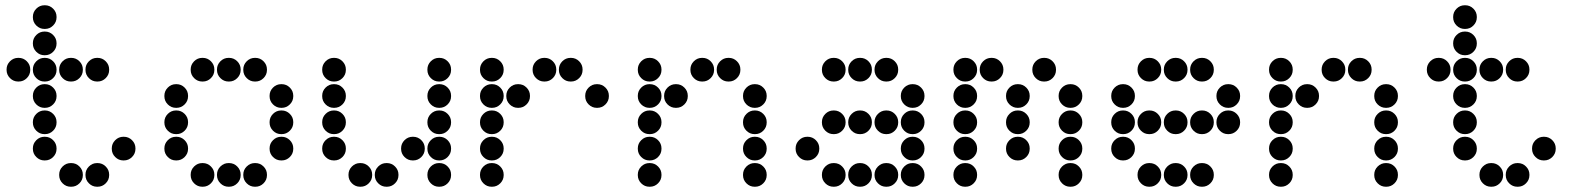

<svg xmlns="http://www.w3.org/2000/svg" viewBox="-20 -715 6040 730"><path d="M149 -695Q131 -695 118 -682Q105 -669 105 -651V-649Q105 -631 118 -618Q131 -605 149 -605H151Q169 -605 182 -618Q195 -631 195 -649V-651Q195 -669 182 -682Q169 -695 151 -695ZM149 -595Q131 -595 118 -582Q105 -569 105 -551V-549Q105 -531 118 -518Q131 -505 149 -505H151Q169 -505 182 -518Q195 -531 195 -549V-551Q195 -569 182 -582Q169 -595 151 -595ZM49 -495Q31 -495 18 -482Q5 -469 5 -451V-449Q5 -431 18 -418Q31 -405 49 -405H51Q69 -405 82 -418Q95 -431 95 -449V-451Q95 -469 82 -482Q69 -495 51 -495ZM149 -495Q131 -495 118 -482Q105 -469 105 -451V-449Q105 -431 118 -418Q131 -405 149 -405H151Q169 -405 182 -418Q195 -431 195 -449V-451Q195 -469 182 -482Q169 -495 151 -495ZM249 -495Q231 -495 218 -482Q205 -469 205 -451V-449Q205 -431 218 -418Q231 -405 249 -405H251Q269 -405 282 -418Q295 -431 295 -449V-451Q295 -469 282 -482Q269 -495 251 -495ZM349 -495Q331 -495 318 -482Q305 -469 305 -451V-449Q305 -431 318 -418Q331 -405 349 -405H351Q369 -405 382 -418Q395 -431 395 -449V-451Q395 -469 382 -482Q369 -495 351 -495ZM149 -395Q131 -395 118 -382Q105 -369 105 -351V-349Q105 -331 118 -318Q131 -305 149 -305H151Q169 -305 182 -318Q195 -331 195 -349V-351Q195 -369 182 -382Q169 -395 151 -395ZM149 -295Q131 -295 118 -282Q105 -269 105 -251V-249Q105 -231 118 -218Q131 -205 149 -205H151Q169 -205 182 -218Q195 -231 195 -249V-251Q195 -269 182 -282Q169 -295 151 -295ZM149 -195Q131 -195 118 -182Q105 -169 105 -151V-149Q105 -131 118 -118Q131 -105 149 -105H151Q169 -105 182 -118Q195 -131 195 -149V-151Q195 -169 182 -182Q169 -195 151 -195ZM449 -195Q431 -195 418 -182Q405 -169 405 -151V-149Q405 -131 418 -118Q431 -105 449 -105H451Q469 -105 482 -118Q495 -131 495 -149V-151Q495 -169 482 -182Q469 -195 451 -195ZM249 -95Q231 -95 218 -82Q205 -69 205 -51V-49Q205 -31 218 -18Q231 -5 249 -5H251Q269 -5 282 -18Q295 -31 295 -49V-51Q295 -69 282 -82Q269 -95 251 -95ZM349 -95Q331 -95 318 -82Q305 -69 305 -51V-49Q305 -31 318 -18Q331 -5 349 -5H351Q369 -5 382 -18Q395 -31 395 -49V-51Q395 -69 382 -82Q369 -95 351 -95Z M749 -495Q731 -495 718 -482Q705 -469 705 -451V-449Q705 -431 718 -418Q731 -405 749 -405H751Q769 -405 782 -418Q795 -431 795 -449V-451Q795 -469 782 -482Q769 -495 751 -495ZM849 -495Q831 -495 818 -482Q805 -469 805 -451V-449Q805 -431 818 -418Q831 -405 849 -405H851Q869 -405 882 -418Q895 -431 895 -449V-451Q895 -469 882 -482Q869 -495 851 -495ZM949 -495Q931 -495 918 -482Q905 -469 905 -451V-449Q905 -431 918 -418Q931 -405 949 -405H951Q969 -405 982 -418Q995 -431 995 -449V-451Q995 -469 982 -482Q969 -495 951 -495ZM649 -395Q631 -395 618 -382Q605 -369 605 -351V-349Q605 -331 618 -318Q631 -305 649 -305H651Q669 -305 682 -318Q695 -331 695 -349V-351Q695 -369 682 -382Q669 -395 651 -395ZM1049 -395Q1031 -395 1018 -382Q1005 -369 1005 -351V-349Q1005 -331 1018 -318Q1031 -305 1049 -305H1051Q1069 -305 1082 -318Q1095 -331 1095 -349V-351Q1095 -369 1082 -382Q1069 -395 1051 -395ZM649 -295Q631 -295 618 -282Q605 -269 605 -251V-249Q605 -231 618 -218Q631 -205 649 -205H651Q669 -205 682 -218Q695 -231 695 -249V-251Q695 -269 682 -282Q669 -295 651 -295ZM1049 -295Q1031 -295 1018 -282Q1005 -269 1005 -251V-249Q1005 -231 1018 -218Q1031 -205 1049 -205H1051Q1069 -205 1082 -218Q1095 -231 1095 -249V-251Q1095 -269 1082 -282Q1069 -295 1051 -295ZM649 -195Q631 -195 618 -182Q605 -169 605 -151V-149Q605 -131 618 -118Q631 -105 649 -105H651Q669 -105 682 -118Q695 -131 695 -149V-151Q695 -169 682 -182Q669 -195 651 -195ZM1049 -195Q1031 -195 1018 -182Q1005 -169 1005 -151V-149Q1005 -131 1018 -118Q1031 -105 1049 -105H1051Q1069 -105 1082 -118Q1095 -131 1095 -149V-151Q1095 -169 1082 -182Q1069 -195 1051 -195ZM749 -95Q731 -95 718 -82Q705 -69 705 -51V-49Q705 -31 718 -18Q731 -5 749 -5H751Q769 -5 782 -18Q795 -31 795 -49V-51Q795 -69 782 -82Q769 -95 751 -95ZM849 -95Q831 -95 818 -82Q805 -69 805 -51V-49Q805 -31 818 -18Q831 -5 849 -5H851Q869 -5 882 -18Q895 -31 895 -49V-51Q895 -69 882 -82Q869 -95 851 -95ZM949 -95Q931 -95 918 -82Q905 -69 905 -51V-49Q905 -31 918 -18Q931 -5 949 -5H951Q969 -5 982 -18Q995 -31 995 -49V-51Q995 -69 982 -82Q969 -95 951 -95Z M1249 -495Q1231 -495 1218 -482Q1205 -469 1205 -451V-449Q1205 -431 1218 -418Q1231 -405 1249 -405H1251Q1269 -405 1282 -418Q1295 -431 1295 -449V-451Q1295 -469 1282 -482Q1269 -495 1251 -495ZM1649 -495Q1631 -495 1618 -482Q1605 -469 1605 -451V-449Q1605 -431 1618 -418Q1631 -405 1649 -405H1651Q1669 -405 1682 -418Q1695 -431 1695 -449V-451Q1695 -469 1682 -482Q1669 -495 1651 -495ZM1249 -395Q1231 -395 1218 -382Q1205 -369 1205 -351V-349Q1205 -331 1218 -318Q1231 -305 1249 -305H1251Q1269 -305 1282 -318Q1295 -331 1295 -349V-351Q1295 -369 1282 -382Q1269 -395 1251 -395ZM1649 -395Q1631 -395 1618 -382Q1605 -369 1605 -351V-349Q1605 -331 1618 -318Q1631 -305 1649 -305H1651Q1669 -305 1682 -318Q1695 -331 1695 -349V-351Q1695 -369 1682 -382Q1669 -395 1651 -395ZM1249 -295Q1231 -295 1218 -282Q1205 -269 1205 -251V-249Q1205 -231 1218 -218Q1231 -205 1249 -205H1251Q1269 -205 1282 -218Q1295 -231 1295 -249V-251Q1295 -269 1282 -282Q1269 -295 1251 -295ZM1649 -295Q1631 -295 1618 -282Q1605 -269 1605 -251V-249Q1605 -231 1618 -218Q1631 -205 1649 -205H1651Q1669 -205 1682 -218Q1695 -231 1695 -249V-251Q1695 -269 1682 -282Q1669 -295 1651 -295ZM1249 -195Q1231 -195 1218 -182Q1205 -169 1205 -151V-149Q1205 -131 1218 -118Q1231 -105 1249 -105H1251Q1269 -105 1282 -118Q1295 -131 1295 -149V-151Q1295 -169 1282 -182Q1269 -195 1251 -195ZM1549 -195Q1531 -195 1518 -182Q1505 -169 1505 -151V-149Q1505 -131 1518 -118Q1531 -105 1549 -105H1551Q1569 -105 1582 -118Q1595 -131 1595 -149V-151Q1595 -169 1582 -182Q1569 -195 1551 -195ZM1649 -195Q1631 -195 1618 -182Q1605 -169 1605 -151V-149Q1605 -131 1618 -118Q1631 -105 1649 -105H1651Q1669 -105 1682 -118Q1695 -131 1695 -149V-151Q1695 -169 1682 -182Q1669 -195 1651 -195ZM1349 -95Q1331 -95 1318 -82Q1305 -69 1305 -51V-49Q1305 -31 1318 -18Q1331 -5 1349 -5H1351Q1369 -5 1382 -18Q1395 -31 1395 -49V-51Q1395 -69 1382 -82Q1369 -95 1351 -95ZM1449 -95Q1431 -95 1418 -82Q1405 -69 1405 -51V-49Q1405 -31 1418 -18Q1431 -5 1449 -5H1451Q1469 -5 1482 -18Q1495 -31 1495 -49V-51Q1495 -69 1482 -82Q1469 -95 1451 -95ZM1649 -95Q1631 -95 1618 -82Q1605 -69 1605 -51V-49Q1605 -31 1618 -18Q1631 -5 1649 -5H1651Q1669 -5 1682 -18Q1695 -31 1695 -49V-51Q1695 -69 1682 -82Q1669 -95 1651 -95Z M1849 -495Q1831 -495 1818 -482Q1805 -469 1805 -451V-449Q1805 -431 1818 -418Q1831 -405 1849 -405H1851Q1869 -405 1882 -418Q1895 -431 1895 -449V-451Q1895 -469 1882 -482Q1869 -495 1851 -495ZM2049 -495Q2031 -495 2018 -482Q2005 -469 2005 -451V-449Q2005 -431 2018 -418Q2031 -405 2049 -405H2051Q2069 -405 2082 -418Q2095 -431 2095 -449V-451Q2095 -469 2082 -482Q2069 -495 2051 -495ZM2149 -495Q2131 -495 2118 -482Q2105 -469 2105 -451V-449Q2105 -431 2118 -418Q2131 -405 2149 -405H2151Q2169 -405 2182 -418Q2195 -431 2195 -449V-451Q2195 -469 2182 -482Q2169 -495 2151 -495ZM1849 -395Q1831 -395 1818 -382Q1805 -369 1805 -351V-349Q1805 -331 1818 -318Q1831 -305 1849 -305H1851Q1869 -305 1882 -318Q1895 -331 1895 -349V-351Q1895 -369 1882 -382Q1869 -395 1851 -395ZM1949 -395Q1931 -395 1918 -382Q1905 -369 1905 -351V-349Q1905 -331 1918 -318Q1931 -305 1949 -305H1951Q1969 -305 1982 -318Q1995 -331 1995 -349V-351Q1995 -369 1982 -382Q1969 -395 1951 -395ZM2249 -395Q2231 -395 2218 -382Q2205 -369 2205 -351V-349Q2205 -331 2218 -318Q2231 -305 2249 -305H2251Q2269 -305 2282 -318Q2295 -331 2295 -349V-351Q2295 -369 2282 -382Q2269 -395 2251 -395ZM1849 -295Q1831 -295 1818 -282Q1805 -269 1805 -251V-249Q1805 -231 1818 -218Q1831 -205 1849 -205H1851Q1869 -205 1882 -218Q1895 -231 1895 -249V-251Q1895 -269 1882 -282Q1869 -295 1851 -295ZM1849 -195Q1831 -195 1818 -182Q1805 -169 1805 -151V-149Q1805 -131 1818 -118Q1831 -105 1849 -105H1851Q1869 -105 1882 -118Q1895 -131 1895 -149V-151Q1895 -169 1882 -182Q1869 -195 1851 -195ZM1849 -95Q1831 -95 1818 -82Q1805 -69 1805 -51V-49Q1805 -31 1818 -18Q1831 -5 1849 -5H1851Q1869 -5 1882 -18Q1895 -31 1895 -49V-51Q1895 -69 1882 -82Q1869 -95 1851 -95Z M2449 -495Q2431 -495 2418 -482Q2405 -469 2405 -451V-449Q2405 -431 2418 -418Q2431 -405 2449 -405H2451Q2469 -405 2482 -418Q2495 -431 2495 -449V-451Q2495 -469 2482 -482Q2469 -495 2451 -495ZM2649 -495Q2631 -495 2618 -482Q2605 -469 2605 -451V-449Q2605 -431 2618 -418Q2631 -405 2649 -405H2651Q2669 -405 2682 -418Q2695 -431 2695 -449V-451Q2695 -469 2682 -482Q2669 -495 2651 -495ZM2749 -495Q2731 -495 2718 -482Q2705 -469 2705 -451V-449Q2705 -431 2718 -418Q2731 -405 2749 -405H2751Q2769 -405 2782 -418Q2795 -431 2795 -449V-451Q2795 -469 2782 -482Q2769 -495 2751 -495ZM2449 -395Q2431 -395 2418 -382Q2405 -369 2405 -351V-349Q2405 -331 2418 -318Q2431 -305 2449 -305H2451Q2469 -305 2482 -318Q2495 -331 2495 -349V-351Q2495 -369 2482 -382Q2469 -395 2451 -395ZM2549 -395Q2531 -395 2518 -382Q2505 -369 2505 -351V-349Q2505 -331 2518 -318Q2531 -305 2549 -305H2551Q2569 -305 2582 -318Q2595 -331 2595 -349V-351Q2595 -369 2582 -382Q2569 -395 2551 -395ZM2849 -395Q2831 -395 2818 -382Q2805 -369 2805 -351V-349Q2805 -331 2818 -318Q2831 -305 2849 -305H2851Q2869 -305 2882 -318Q2895 -331 2895 -349V-351Q2895 -369 2882 -382Q2869 -395 2851 -395ZM2449 -295Q2431 -295 2418 -282Q2405 -269 2405 -251V-249Q2405 -231 2418 -218Q2431 -205 2449 -205H2451Q2469 -205 2482 -218Q2495 -231 2495 -249V-251Q2495 -269 2482 -282Q2469 -295 2451 -295ZM2849 -295Q2831 -295 2818 -282Q2805 -269 2805 -251V-249Q2805 -231 2818 -218Q2831 -205 2849 -205H2851Q2869 -205 2882 -218Q2895 -231 2895 -249V-251Q2895 -269 2882 -282Q2869 -295 2851 -295ZM2449 -195Q2431 -195 2418 -182Q2405 -169 2405 -151V-149Q2405 -131 2418 -118Q2431 -105 2449 -105H2451Q2469 -105 2482 -118Q2495 -131 2495 -149V-151Q2495 -169 2482 -182Q2469 -195 2451 -195ZM2849 -195Q2831 -195 2818 -182Q2805 -169 2805 -151V-149Q2805 -131 2818 -118Q2831 -105 2849 -105H2851Q2869 -105 2882 -118Q2895 -131 2895 -149V-151Q2895 -169 2882 -182Q2869 -195 2851 -195ZM2449 -95Q2431 -95 2418 -82Q2405 -69 2405 -51V-49Q2405 -31 2418 -18Q2431 -5 2449 -5H2451Q2469 -5 2482 -18Q2495 -31 2495 -49V-51Q2495 -69 2482 -82Q2469 -95 2451 -95ZM2849 -95Q2831 -95 2818 -82Q2805 -69 2805 -51V-49Q2805 -31 2818 -18Q2831 -5 2849 -5H2851Q2869 -5 2882 -18Q2895 -31 2895 -49V-51Q2895 -69 2882 -82Q2869 -95 2851 -95Z M3149 -495Q3131 -495 3118 -482Q3105 -469 3105 -451V-449Q3105 -431 3118 -418Q3131 -405 3149 -405H3151Q3169 -405 3182 -418Q3195 -431 3195 -449V-451Q3195 -469 3182 -482Q3169 -495 3151 -495ZM3249 -495Q3231 -495 3218 -482Q3205 -469 3205 -451V-449Q3205 -431 3218 -418Q3231 -405 3249 -405H3251Q3269 -405 3282 -418Q3295 -431 3295 -449V-451Q3295 -469 3282 -482Q3269 -495 3251 -495ZM3349 -495Q3331 -495 3318 -482Q3305 -469 3305 -451V-449Q3305 -431 3318 -418Q3331 -405 3349 -405H3351Q3369 -405 3382 -418Q3395 -431 3395 -449V-451Q3395 -469 3382 -482Q3369 -495 3351 -495ZM3449 -395Q3431 -395 3418 -382Q3405 -369 3405 -351V-349Q3405 -331 3418 -318Q3431 -305 3449 -305H3451Q3469 -305 3482 -318Q3495 -331 3495 -349V-351Q3495 -369 3482 -382Q3469 -395 3451 -395ZM3149 -295Q3131 -295 3118 -282Q3105 -269 3105 -251V-249Q3105 -231 3118 -218Q3131 -205 3149 -205H3151Q3169 -205 3182 -218Q3195 -231 3195 -249V-251Q3195 -269 3182 -282Q3169 -295 3151 -295ZM3249 -295Q3231 -295 3218 -282Q3205 -269 3205 -251V-249Q3205 -231 3218 -218Q3231 -205 3249 -205H3251Q3269 -205 3282 -218Q3295 -231 3295 -249V-251Q3295 -269 3282 -282Q3269 -295 3251 -295ZM3349 -295Q3331 -295 3318 -282Q3305 -269 3305 -251V-249Q3305 -231 3318 -218Q3331 -205 3349 -205H3351Q3369 -205 3382 -218Q3395 -231 3395 -249V-251Q3395 -269 3382 -282Q3369 -295 3351 -295ZM3449 -295Q3431 -295 3418 -282Q3405 -269 3405 -251V-249Q3405 -231 3418 -218Q3431 -205 3449 -205H3451Q3469 -205 3482 -218Q3495 -231 3495 -249V-251Q3495 -269 3482 -282Q3469 -295 3451 -295ZM3049 -195Q3031 -195 3018 -182Q3005 -169 3005 -151V-149Q3005 -131 3018 -118Q3031 -105 3049 -105H3051Q3069 -105 3082 -118Q3095 -131 3095 -149V-151Q3095 -169 3082 -182Q3069 -195 3051 -195ZM3449 -195Q3431 -195 3418 -182Q3405 -169 3405 -151V-149Q3405 -131 3418 -118Q3431 -105 3449 -105H3451Q3469 -105 3482 -118Q3495 -131 3495 -149V-151Q3495 -169 3482 -182Q3469 -195 3451 -195ZM3149 -95Q3131 -95 3118 -82Q3105 -69 3105 -51V-49Q3105 -31 3118 -18Q3131 -5 3149 -5H3151Q3169 -5 3182 -18Q3195 -31 3195 -49V-51Q3195 -69 3182 -82Q3169 -95 3151 -95ZM3249 -95Q3231 -95 3218 -82Q3205 -69 3205 -51V-49Q3205 -31 3218 -18Q3231 -5 3249 -5H3251Q3269 -5 3282 -18Q3295 -31 3295 -49V-51Q3295 -69 3282 -82Q3269 -95 3251 -95ZM3349 -95Q3331 -95 3318 -82Q3305 -69 3305 -51V-49Q3305 -31 3318 -18Q3331 -5 3349 -5H3351Q3369 -5 3382 -18Q3395 -31 3395 -49V-51Q3395 -69 3382 -82Q3369 -95 3351 -95ZM3449 -95Q3431 -95 3418 -82Q3405 -69 3405 -51V-49Q3405 -31 3418 -18Q3431 -5 3449 -5H3451Q3469 -5 3482 -18Q3495 -31 3495 -49V-51Q3495 -69 3482 -82Q3469 -95 3451 -95Z M3649 -495Q3631 -495 3618 -482Q3605 -469 3605 -451V-449Q3605 -431 3618 -418Q3631 -405 3649 -405H3651Q3669 -405 3682 -418Q3695 -431 3695 -449V-451Q3695 -469 3682 -482Q3669 -495 3651 -495ZM3749 -495Q3731 -495 3718 -482Q3705 -469 3705 -451V-449Q3705 -431 3718 -418Q3731 -405 3749 -405H3751Q3769 -405 3782 -418Q3795 -431 3795 -449V-451Q3795 -469 3782 -482Q3769 -495 3751 -495ZM3949 -495Q3931 -495 3918 -482Q3905 -469 3905 -451V-449Q3905 -431 3918 -418Q3931 -405 3949 -405H3951Q3969 -405 3982 -418Q3995 -431 3995 -449V-451Q3995 -469 3982 -482Q3969 -495 3951 -495ZM3649 -395Q3631 -395 3618 -382Q3605 -369 3605 -351V-349Q3605 -331 3618 -318Q3631 -305 3649 -305H3651Q3669 -305 3682 -318Q3695 -331 3695 -349V-351Q3695 -369 3682 -382Q3669 -395 3651 -395ZM3849 -395Q3831 -395 3818 -382Q3805 -369 3805 -351V-349Q3805 -331 3818 -318Q3831 -305 3849 -305H3851Q3869 -305 3882 -318Q3895 -331 3895 -349V-351Q3895 -369 3882 -382Q3869 -395 3851 -395ZM4049 -395Q4031 -395 4018 -382Q4005 -369 4005 -351V-349Q4005 -331 4018 -318Q4031 -305 4049 -305H4051Q4069 -305 4082 -318Q4095 -331 4095 -349V-351Q4095 -369 4082 -382Q4069 -395 4051 -395ZM3649 -295Q3631 -295 3618 -282Q3605 -269 3605 -251V-249Q3605 -231 3618 -218Q3631 -205 3649 -205H3651Q3669 -205 3682 -218Q3695 -231 3695 -249V-251Q3695 -269 3682 -282Q3669 -295 3651 -295ZM3849 -295Q3831 -295 3818 -282Q3805 -269 3805 -251V-249Q3805 -231 3818 -218Q3831 -205 3849 -205H3851Q3869 -205 3882 -218Q3895 -231 3895 -249V-251Q3895 -269 3882 -282Q3869 -295 3851 -295ZM4049 -295Q4031 -295 4018 -282Q4005 -269 4005 -251V-249Q4005 -231 4018 -218Q4031 -205 4049 -205H4051Q4069 -205 4082 -218Q4095 -231 4095 -249V-251Q4095 -269 4082 -282Q4069 -295 4051 -295ZM3649 -195Q3631 -195 3618 -182Q3605 -169 3605 -151V-149Q3605 -131 3618 -118Q3631 -105 3649 -105H3651Q3669 -105 3682 -118Q3695 -131 3695 -149V-151Q3695 -169 3682 -182Q3669 -195 3651 -195ZM3849 -195Q3831 -195 3818 -182Q3805 -169 3805 -151V-149Q3805 -131 3818 -118Q3831 -105 3849 -105H3851Q3869 -105 3882 -118Q3895 -131 3895 -149V-151Q3895 -169 3882 -182Q3869 -195 3851 -195ZM4049 -195Q4031 -195 4018 -182Q4005 -169 4005 -151V-149Q4005 -131 4018 -118Q4031 -105 4049 -105H4051Q4069 -105 4082 -118Q4095 -131 4095 -149V-151Q4095 -169 4082 -182Q4069 -195 4051 -195ZM3649 -95Q3631 -95 3618 -82Q3605 -69 3605 -51V-49Q3605 -31 3618 -18Q3631 -5 3649 -5H3651Q3669 -5 3682 -18Q3695 -31 3695 -49V-51Q3695 -69 3682 -82Q3669 -95 3651 -95ZM4049 -95Q4031 -95 4018 -82Q4005 -69 4005 -51V-49Q4005 -31 4018 -18Q4031 -5 4049 -5H4051Q4069 -5 4082 -18Q4095 -31 4095 -49V-51Q4095 -69 4082 -82Q4069 -95 4051 -95Z M4349 -495Q4331 -495 4318 -482Q4305 -469 4305 -451V-449Q4305 -431 4318 -418Q4331 -405 4349 -405H4351Q4369 -405 4382 -418Q4395 -431 4395 -449V-451Q4395 -469 4382 -482Q4369 -495 4351 -495ZM4449 -495Q4431 -495 4418 -482Q4405 -469 4405 -451V-449Q4405 -431 4418 -418Q4431 -405 4449 -405H4451Q4469 -405 4482 -418Q4495 -431 4495 -449V-451Q4495 -469 4482 -482Q4469 -495 4451 -495ZM4549 -495Q4531 -495 4518 -482Q4505 -469 4505 -451V-449Q4505 -431 4518 -418Q4531 -405 4549 -405H4551Q4569 -405 4582 -418Q4595 -431 4595 -449V-451Q4595 -469 4582 -482Q4569 -495 4551 -495ZM4249 -395Q4231 -395 4218 -382Q4205 -369 4205 -351V-349Q4205 -331 4218 -318Q4231 -305 4249 -305H4251Q4269 -305 4282 -318Q4295 -331 4295 -349V-351Q4295 -369 4282 -382Q4269 -395 4251 -395ZM4649 -395Q4631 -395 4618 -382Q4605 -369 4605 -351V-349Q4605 -331 4618 -318Q4631 -305 4649 -305H4651Q4669 -305 4682 -318Q4695 -331 4695 -349V-351Q4695 -369 4682 -382Q4669 -395 4651 -395ZM4249 -295Q4231 -295 4218 -282Q4205 -269 4205 -251V-249Q4205 -231 4218 -218Q4231 -205 4249 -205H4251Q4269 -205 4282 -218Q4295 -231 4295 -249V-251Q4295 -269 4282 -282Q4269 -295 4251 -295ZM4349 -295Q4331 -295 4318 -282Q4305 -269 4305 -251V-249Q4305 -231 4318 -218Q4331 -205 4349 -205H4351Q4369 -205 4382 -218Q4395 -231 4395 -249V-251Q4395 -269 4382 -282Q4369 -295 4351 -295ZM4449 -295Q4431 -295 4418 -282Q4405 -269 4405 -251V-249Q4405 -231 4418 -218Q4431 -205 4449 -205H4451Q4469 -205 4482 -218Q4495 -231 4495 -249V-251Q4495 -269 4482 -282Q4469 -295 4451 -295ZM4549 -295Q4531 -295 4518 -282Q4505 -269 4505 -251V-249Q4505 -231 4518 -218Q4531 -205 4549 -205H4551Q4569 -205 4582 -218Q4595 -231 4595 -249V-251Q4595 -269 4582 -282Q4569 -295 4551 -295ZM4649 -295Q4631 -295 4618 -282Q4605 -269 4605 -251V-249Q4605 -231 4618 -218Q4631 -205 4649 -205H4651Q4669 -205 4682 -218Q4695 -231 4695 -249V-251Q4695 -269 4682 -282Q4669 -295 4651 -295ZM4249 -195Q4231 -195 4218 -182Q4205 -169 4205 -151V-149Q4205 -131 4218 -118Q4231 -105 4249 -105H4251Q4269 -105 4282 -118Q4295 -131 4295 -149V-151Q4295 -169 4282 -182Q4269 -195 4251 -195ZM4349 -95Q4331 -95 4318 -82Q4305 -69 4305 -51V-49Q4305 -31 4318 -18Q4331 -5 4349 -5H4351Q4369 -5 4382 -18Q4395 -31 4395 -49V-51Q4395 -69 4382 -82Q4369 -95 4351 -95ZM4449 -95Q4431 -95 4418 -82Q4405 -69 4405 -51V-49Q4405 -31 4418 -18Q4431 -5 4449 -5H4451Q4469 -5 4482 -18Q4495 -31 4495 -49V-51Q4495 -69 4482 -82Q4469 -95 4451 -95ZM4549 -95Q4531 -95 4518 -82Q4505 -69 4505 -51V-49Q4505 -31 4518 -18Q4531 -5 4549 -5H4551Q4569 -5 4582 -18Q4595 -31 4595 -49V-51Q4595 -69 4582 -82Q4569 -95 4551 -95Z M4849 -495Q4831 -495 4818 -482Q4805 -469 4805 -451V-449Q4805 -431 4818 -418Q4831 -405 4849 -405H4851Q4869 -405 4882 -418Q4895 -431 4895 -449V-451Q4895 -469 4882 -482Q4869 -495 4851 -495ZM5049 -495Q5031 -495 5018 -482Q5005 -469 5005 -451V-449Q5005 -431 5018 -418Q5031 -405 5049 -405H5051Q5069 -405 5082 -418Q5095 -431 5095 -449V-451Q5095 -469 5082 -482Q5069 -495 5051 -495ZM5149 -495Q5131 -495 5118 -482Q5105 -469 5105 -451V-449Q5105 -431 5118 -418Q5131 -405 5149 -405H5151Q5169 -405 5182 -418Q5195 -431 5195 -449V-451Q5195 -469 5182 -482Q5169 -495 5151 -495ZM4849 -395Q4831 -395 4818 -382Q4805 -369 4805 -351V-349Q4805 -331 4818 -318Q4831 -305 4849 -305H4851Q4869 -305 4882 -318Q4895 -331 4895 -349V-351Q4895 -369 4882 -382Q4869 -395 4851 -395ZM4949 -395Q4931 -395 4918 -382Q4905 -369 4905 -351V-349Q4905 -331 4918 -318Q4931 -305 4949 -305H4951Q4969 -305 4982 -318Q4995 -331 4995 -349V-351Q4995 -369 4982 -382Q4969 -395 4951 -395ZM5249 -395Q5231 -395 5218 -382Q5205 -369 5205 -351V-349Q5205 -331 5218 -318Q5231 -305 5249 -305H5251Q5269 -305 5282 -318Q5295 -331 5295 -349V-351Q5295 -369 5282 -382Q5269 -395 5251 -395ZM4849 -295Q4831 -295 4818 -282Q4805 -269 4805 -251V-249Q4805 -231 4818 -218Q4831 -205 4849 -205H4851Q4869 -205 4882 -218Q4895 -231 4895 -249V-251Q4895 -269 4882 -282Q4869 -295 4851 -295ZM5249 -295Q5231 -295 5218 -282Q5205 -269 5205 -251V-249Q5205 -231 5218 -218Q5231 -205 5249 -205H5251Q5269 -205 5282 -218Q5295 -231 5295 -249V-251Q5295 -269 5282 -282Q5269 -295 5251 -295ZM4849 -195Q4831 -195 4818 -182Q4805 -169 4805 -151V-149Q4805 -131 4818 -118Q4831 -105 4849 -105H4851Q4869 -105 4882 -118Q4895 -131 4895 -149V-151Q4895 -169 4882 -182Q4869 -195 4851 -195ZM5249 -195Q5231 -195 5218 -182Q5205 -169 5205 -151V-149Q5205 -131 5218 -118Q5231 -105 5249 -105H5251Q5269 -105 5282 -118Q5295 -131 5295 -149V-151Q5295 -169 5282 -182Q5269 -195 5251 -195ZM4849 -95Q4831 -95 4818 -82Q4805 -69 4805 -51V-49Q4805 -31 4818 -18Q4831 -5 4849 -5H4851Q4869 -5 4882 -18Q4895 -31 4895 -49V-51Q4895 -69 4882 -82Q4869 -95 4851 -95ZM5249 -95Q5231 -95 5218 -82Q5205 -69 5205 -51V-49Q5205 -31 5218 -18Q5231 -5 5249 -5H5251Q5269 -5 5282 -18Q5295 -31 5295 -49V-51Q5295 -69 5282 -82Q5269 -95 5251 -95Z M5549 -695Q5531 -695 5518 -682Q5505 -669 5505 -651V-649Q5505 -631 5518 -618Q5531 -605 5549 -605H5551Q5569 -605 5582 -618Q5595 -631 5595 -649V-651Q5595 -669 5582 -682Q5569 -695 5551 -695ZM5549 -595Q5531 -595 5518 -582Q5505 -569 5505 -551V-549Q5505 -531 5518 -518Q5531 -505 5549 -505H5551Q5569 -505 5582 -518Q5595 -531 5595 -549V-551Q5595 -569 5582 -582Q5569 -595 5551 -595ZM5449 -495Q5431 -495 5418 -482Q5405 -469 5405 -451V-449Q5405 -431 5418 -418Q5431 -405 5449 -405H5451Q5469 -405 5482 -418Q5495 -431 5495 -449V-451Q5495 -469 5482 -482Q5469 -495 5451 -495ZM5549 -495Q5531 -495 5518 -482Q5505 -469 5505 -451V-449Q5505 -431 5518 -418Q5531 -405 5549 -405H5551Q5569 -405 5582 -418Q5595 -431 5595 -449V-451Q5595 -469 5582 -482Q5569 -495 5551 -495ZM5649 -495Q5631 -495 5618 -482Q5605 -469 5605 -451V-449Q5605 -431 5618 -418Q5631 -405 5649 -405H5651Q5669 -405 5682 -418Q5695 -431 5695 -449V-451Q5695 -469 5682 -482Q5669 -495 5651 -495ZM5749 -495Q5731 -495 5718 -482Q5705 -469 5705 -451V-449Q5705 -431 5718 -418Q5731 -405 5749 -405H5751Q5769 -405 5782 -418Q5795 -431 5795 -449V-451Q5795 -469 5782 -482Q5769 -495 5751 -495ZM5549 -395Q5531 -395 5518 -382Q5505 -369 5505 -351V-349Q5505 -331 5518 -318Q5531 -305 5549 -305H5551Q5569 -305 5582 -318Q5595 -331 5595 -349V-351Q5595 -369 5582 -382Q5569 -395 5551 -395ZM5549 -295Q5531 -295 5518 -282Q5505 -269 5505 -251V-249Q5505 -231 5518 -218Q5531 -205 5549 -205H5551Q5569 -205 5582 -218Q5595 -231 5595 -249V-251Q5595 -269 5582 -282Q5569 -295 5551 -295ZM5549 -195Q5531 -195 5518 -182Q5505 -169 5505 -151V-149Q5505 -131 5518 -118Q5531 -105 5549 -105H5551Q5569 -105 5582 -118Q5595 -131 5595 -149V-151Q5595 -169 5582 -182Q5569 -195 5551 -195ZM5849 -195Q5831 -195 5818 -182Q5805 -169 5805 -151V-149Q5805 -131 5818 -118Q5831 -105 5849 -105H5851Q5869 -105 5882 -118Q5895 -131 5895 -149V-151Q5895 -169 5882 -182Q5869 -195 5851 -195ZM5649 -95Q5631 -95 5618 -82Q5605 -69 5605 -51V-49Q5605 -31 5618 -18Q5631 -5 5649 -5H5651Q5669 -5 5682 -18Q5695 -31 5695 -49V-51Q5695 -69 5682 -82Q5669 -95 5651 -95ZM5749 -95Q5731 -95 5718 -82Q5705 -69 5705 -51V-49Q5705 -31 5718 -18Q5731 -5 5749 -5H5751Q5769 -5 5782 -18Q5795 -31 5795 -49V-51Q5795 -69 5782 -82Q5769 -95 5751 -95Z"/></svg>

Font: Doto Rounded Black
Style: Regular
Weight: 900
Monospace: yes
Version: Version 1.000